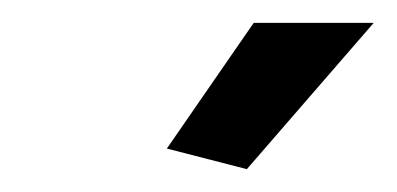

<svg xmlns="http://www.w3.org/2000/svg" viewBox="-20 -750 347 168"><path d="M196 -602 126 -620 202 -730H307Z"/></svg>

Font: Raleway SemiBold
Style: Italic
Weight: 600
Italic angle: -12°
Designer: Matt McInerney, Pablo Impallari, Rodrigo Fuenzalida
Foundry: Matt McInerney, Pablo Impallari, Rodrigo Fuenzalida
Version: Version 4.026